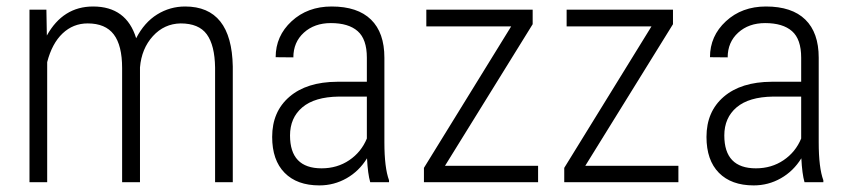

<svg xmlns="http://www.w3.org/2000/svg" viewBox="-20 -558 2603 588"><path d="M122.1 -528.3 123.5 -449.2Q172.9 -538.1 265.1 -538.1Q367.2 -538.1 397 -440.9Q421.9 -489.3 461.2 -513.7Q500.5 -538.1 546.9 -538.1Q689.5 -538.1 692.9 -354.5V0H638.7V-351.1Q637.7 -419.4 613.3 -452.9Q588.9 -486.3 533.2 -486.3Q482.9 -485.4 448.2 -447.3Q413.6 -409.2 408.7 -351.6V0H354V-349.6Q354 -418.9 328.4 -452.6Q302.7 -486.3 248.5 -486.3Q204.1 -486.3 171.6 -455.6Q139.2 -424.8 124.5 -367.7V0H70.3V-528.3Z M1113.8 0Q1106.4 -25.4 1104 -73.2Q1079.6 -33.7 1041.3 -12Q1002.9 9.8 958 9.8Q889.6 9.8 851.6 -28.8Q813.5 -67.4 813.5 -138.7Q813.5 -216.3 866.5 -261.7Q919.4 -307.1 1012.7 -307.6H1103.5V-381.3Q1103.5 -438 1075.4 -462.6Q1047.4 -487.3 993.2 -487.3Q942.9 -487.3 910.6 -458Q878.4 -428.7 878.4 -382.3L824.2 -382.8Q824.2 -447.8 873 -492.9Q921.9 -538.1 995.6 -538.1Q1075.2 -538.1 1116.2 -498Q1157.2 -458 1157.2 -381.3V-122.1Q1157.2 -44.4 1171.4 -5.9V0ZM964.8 -42.5Q1012.7 -42.5 1049.6 -67.4Q1086.4 -92.3 1103.5 -133.8V-262.2H1017.6Q943.4 -261.2 905.8 -229.2Q868.2 -197.3 868.2 -143.1Q868.2 -42.5 964.8 -42.5Z M1342.8 -50.3H1627.9V0H1278.3V-43.9L1545.4 -477.1H1285.6V-528.3H1611.3V-483.9Z M1772.5 -50.3H2057.6V0H1708V-43.9L1975.1 -477.1H1715.3V-528.3H2041V-483.9Z M2443.8 0Q2436.5 -25.4 2434.1 -73.2Q2409.7 -33.7 2371.3 -12Q2333 9.8 2288.1 9.8Q2219.7 9.8 2181.6 -28.8Q2143.6 -67.4 2143.6 -138.7Q2143.6 -216.3 2196.5 -261.7Q2249.5 -307.1 2342.8 -307.6H2433.6V-381.3Q2433.6 -438 2405.5 -462.6Q2377.4 -487.3 2323.2 -487.3Q2272.9 -487.3 2240.7 -458Q2208.5 -428.7 2208.5 -382.3L2154.3 -382.8Q2154.3 -447.8 2203.1 -492.9Q2252 -538.1 2325.7 -538.1Q2405.3 -538.1 2446.3 -498Q2487.3 -458 2487.3 -381.3V-122.1Q2487.3 -44.4 2501.5 -5.9V0ZM2294.9 -42.5Q2342.8 -42.5 2379.6 -67.4Q2416.5 -92.3 2433.6 -133.8V-262.2H2347.7Q2273.4 -261.2 2235.8 -229.2Q2198.2 -197.3 2198.2 -143.1Q2198.2 -42.5 2294.9 -42.5Z"/></svg>

Font: Roboto Condensed Light
Style: Regular
Weight: 300
Designer: Google
Version: Version 2.134; 2016